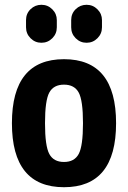

<svg xmlns="http://www.w3.org/2000/svg" viewBox="-20 -780 540 810"><path d="M188 -130.4Q206.1 -96.7 250 -96.7Q293.9 -96.7 312 -130.4Q330.1 -164.1 330.1 -260.3Q330.1 -356.4 312 -389.6Q293.9 -422.9 250 -422.9Q206.1 -422.9 188 -389.6Q169.9 -356.4 169.9 -260.3Q169.9 -164.1 188 -130.4ZM30.3 -260.3Q30.3 -530.3 250 -530.3Q469.7 -530.3 469.7 -260.3Q469.7 9.8 250 9.8Q30.3 9.8 30.3 -260.3ZM410.2 -695.3V-665Q410.2 -637.7 391.1 -618.7Q372.1 -599.6 345.2 -599.6Q318.4 -599.6 299.3 -618.7Q280.3 -637.7 280.3 -665V-695.3Q280.3 -722.7 299.3 -741.2Q318.4 -759.8 345.2 -759.8Q372.1 -759.8 391.1 -740.7Q410.2 -721.7 410.2 -695.3ZM89.8 -695.3Q89.8 -722.7 108.9 -741.2Q127.9 -759.8 154.8 -759.8Q181.6 -759.8 200.7 -740.7Q219.7 -721.7 219.7 -695.3V-665Q219.7 -637.7 200.7 -618.7Q181.6 -599.6 154.8 -599.6Q127.9 -599.6 108.9 -618.7Q89.8 -637.7 89.8 -665Z"/></svg>

Font: Rounded-X Mgen+ 1m bold
Style: Bold
Weight: 700
Designer: [Source Han Sans]
Ryoko NISHIZUKA  (kana & ideographs); Paul D. Hunt (Latin, Greek & Cyrillic); Wenlong ZHANG  (bopomofo
Version: Version 1.059.20150602